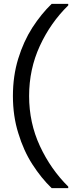

<svg xmlns="http://www.w3.org/2000/svg" viewBox="-20 -831 412 996"><path d="M248 145Q194 93 148 21.5Q102 -50 75 -140Q61 -184 54 -232.5Q47 -281 47 -333Q47 -437 74.5 -526.5Q102 -616 148 -688Q195 -760 248 -811H334V-803Q242 -713 186.5 -592.5Q131 -472 131 -333Q131 -194 187 -73.5Q243 47 334 137V145Z"/></svg>

Font: Rethink Sans
Style: Regular
Weight: 400
Designer: The Rethink Sans project authors (Hans Thiessen). DM Sans designed by Colophon Foundry.
Foundry: Rethink Communications LLC
Version: Version 1.001